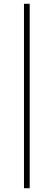

<svg xmlns="http://www.w3.org/2000/svg" viewBox="-20 -857 283 1009"><path d="M136 -837H106V132H136Z"/></svg>

Font: Spoqa Han Sans Neo Thin
Style: Regular
Weight: 100
Designer: [Spoqa Han Sans Neo] Dong-huui Kim  Younghwa Kang  Yujin Lee  [Noto Sans] Ryoko NISHIZUKA  (kana & ideographs); Paul D. 
Foundry: Spoqa (http://www.spoqa-han-sans.com)
Version: Version 1.100;hotconv 1.0.109;makeotfexe 2.5.65596